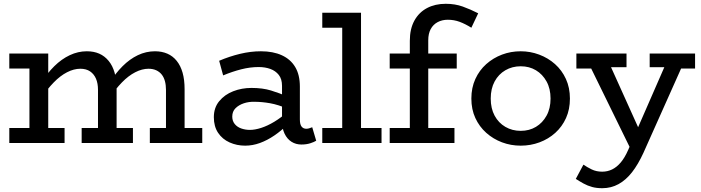

<svg xmlns="http://www.w3.org/2000/svg" viewBox="-20 -753 3690 1011"><path d="M29 -392V-471H206V-392ZM135 -22V-471H234V-22ZM29 0V-79H320V0ZM496 -22V-280Q496 -314 485.5 -338.5Q475 -363 454.5 -377Q434 -391 403 -391Q369 -391 333 -372.5Q297 -354 263 -319Q229 -284 196 -236V-316Q228 -367 266 -404.5Q304 -442 347.5 -462.5Q391 -483 437 -483Q474 -483 502.5 -470.5Q531 -458 552 -432.5Q573 -407 583.5 -370Q594 -333 594 -283V-22ZM410 0V-79H680V0ZM854 -22V-280Q854 -305 848.5 -325.5Q843 -346 831.5 -360.5Q820 -375 802.5 -383Q785 -391 762 -391Q728 -391 692 -372.5Q656 -354 622 -319Q588 -284 556 -236V-316Q588 -367 625.5 -404.5Q663 -442 706 -462.5Q749 -483 796 -483Q832 -483 861 -470.5Q890 -458 910.5 -432.5Q931 -407 941.5 -370Q952 -333 952 -283V-22ZM769 0V-79H1045V0Z M1567 8Q1538 8 1515 -6.5Q1492 -21 1478.5 -49Q1465 -77 1465 -116V-301Q1465 -337 1448 -358.5Q1431 -380 1403.5 -390Q1376 -400 1342 -400Q1297 -400 1250 -388Q1203 -376 1155 -356L1134 -433Q1188 -456 1244 -469.5Q1300 -483 1354 -483Q1418 -483 1464 -462Q1510 -441 1534.5 -400Q1559 -359 1559 -297V-124Q1559 -98 1568 -86.5Q1577 -75 1593 -75Q1602 -75 1610 -78Q1618 -81 1624 -83L1645 -12Q1634 -5 1613.5 1.5Q1593 8 1567 8ZM1271 14Q1227 14 1189 -3Q1151 -20 1128.5 -53.5Q1106 -87 1106 -136Q1106 -186 1134.5 -220.5Q1163 -255 1208 -272.5Q1253 -290 1304 -290Q1363 -290 1407 -276.5Q1451 -263 1498 -243V-179Q1445 -202 1401.5 -209.5Q1358 -217 1321 -217Q1290 -218 1263.5 -209Q1237 -200 1220 -183Q1203 -166 1203 -139Q1203 -116 1216 -100Q1229 -84 1250.5 -76.5Q1272 -69 1296 -69Q1322 -69 1355 -79.5Q1388 -90 1424.5 -112Q1461 -134 1498 -167L1496 -99Q1462 -65 1424.5 -39.5Q1387 -14 1348.5 0Q1310 14 1271 14Z M1782 -22V-686H1881V-22ZM1677 0V-79H1989V0ZM1677 -607V-686H1875V-607Z M2138 -36V-538Q2138 -601 2162 -644.5Q2186 -688 2228.5 -710.5Q2271 -733 2327 -733Q2376 -733 2416.5 -718.5Q2457 -704 2498 -683L2462 -607Q2430 -627 2400.5 -638Q2371 -649 2338 -649Q2308 -649 2284.5 -636.5Q2261 -624 2248 -600Q2235 -576 2235 -541V-36ZM2032 0V-79H2373V0ZM2032 -392V-471H2385V-392Z M2722 14Q2670 14 2623.5 -3.5Q2577 -21 2540.5 -53.5Q2504 -86 2483 -131.5Q2462 -177 2462 -234Q2462 -291 2483 -337Q2504 -383 2540.5 -415.5Q2577 -448 2623.5 -465.5Q2670 -483 2722 -483Q2772 -483 2819 -465.5Q2866 -448 2902.5 -415.5Q2939 -383 2960 -337Q2981 -291 2981 -234Q2981 -177 2960.5 -131.5Q2940 -86 2904 -53.5Q2868 -21 2821 -3.5Q2774 14 2722 14ZM2722 -64Q2767 -64 2802 -85Q2837 -106 2858 -144Q2879 -182 2879 -234Q2879 -286 2858 -324Q2837 -362 2802 -383Q2767 -404 2722 -404Q2677 -404 2641 -383Q2605 -362 2584.5 -324Q2564 -286 2564 -234Q2564 -182 2584.5 -144Q2605 -106 2641 -85Q2677 -64 2722 -64Z M3151 238Q3121 238 3097.5 231.5Q3074 225 3053 213.5Q3032 202 3012 189L3052 114Q3071 127 3095.5 139Q3120 151 3151 151Q3179 151 3203.5 139Q3228 127 3249 102Q3270 77 3288 36L3502 -454H3594L3368 52Q3340 113 3308 154Q3276 195 3237 216.5Q3198 238 3151 238ZM3312 55 3075 -429H3184L3378 1ZM3015 -392V-471H3279V-399H3129L3123 -392ZM3401 -399V-471H3640V-392H3535L3530 -399Z"/></svg>

Font: BioRhyme ExtraBold
Style: Regular
Weight: 400
Version: Version 1.600;gftools[0.9.33]